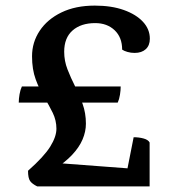

<svg xmlns="http://www.w3.org/2000/svg" viewBox="-20 -665 606 685"><path d="M112.8 0Q95 -8.6 87.5 -19Q80 -29.5 80 -55.8Q137.1 -106.3 159.2 -141.9Q181.3 -177.5 181.3 -205.6Q181.3 -235.4 168.3 -262.2Q155.3 -288.9 137.8 -317.7Q120.3 -346.5 107.3 -382Q94.3 -417.4 94.3 -464.2Q94.3 -514.2 121.7 -555.3Q149 -596.4 199.3 -620.7Q249.5 -645 318.1 -645Q377.8 -645 421.7 -629.3Q465.7 -613.6 490.1 -587.2Q514.6 -560.8 514.6 -526.9Q514.6 -502.9 500.1 -489.6Q485.5 -476.2 460.4 -476.2Q446.8 -476.2 434.8 -479.7Q422.7 -483.1 415.8 -488Q415.8 -531.7 388.9 -557.2Q362 -582.6 319.6 -582.6Q268.8 -582.6 238.9 -556.3Q209 -530 209 -480.5Q209 -447.6 220.8 -417.4Q232.6 -387.2 247.7 -357.4Q262.8 -327.6 274.6 -294.6Q286.5 -261.7 286.5 -223.8Q286.5 -195.6 274.6 -167.6Q262.8 -139.7 237.3 -112.5Q211.9 -85.4 169.6 -58.2L167.7 -84.6L463.3 -62.3L426.3 -21L456.8 -175.4Q476 -175.4 492.3 -170.9Q508.7 -166.4 513.8 -156.6V0ZM46.9 -299Q46.9 -312.5 49.8 -329Q52.7 -345.4 58.1 -356.5H410.6Q410.6 -343 408 -326.8Q405.4 -310.6 400 -299Z"/></svg>

Font: Petrona
Style: Regular
Weight: 400
Designer: Ringo R. Seeber
Foundry: Ringo R. Seeber
Version: Version 2.001; ttfautohint (v1.8.3)